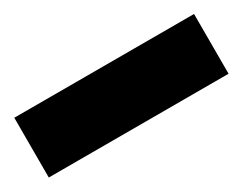

<svg xmlns="http://www.w3.org/2000/svg" viewBox="-34 -61 468 370"><g transform="rotate(-30 200.0 123.5)"><path d="M0 57H400V190H0Z"/></g></svg>

Font: Saira Stencil One
Style: Regular
Weight: 400
Designer: Hector Gatti with collaboration of the Omnibus-Type team
Foundry: Omnibus-Type
Version: Version 1.004